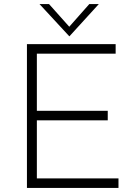

<svg xmlns="http://www.w3.org/2000/svg" viewBox="-20 -928 679 948"><path d="M551 -710V-663H162V-381H512V-334H162V-47H565V0H113V-710ZM468 -908 323 -749H322L175 -908H222L322 -796L421 -908Z"/></svg>

Font: Josefin Sans Light
Style: Regular
Weight: 300
Designer: Santiago Orozco
Foundry: Typemade
Version: Version 2.000